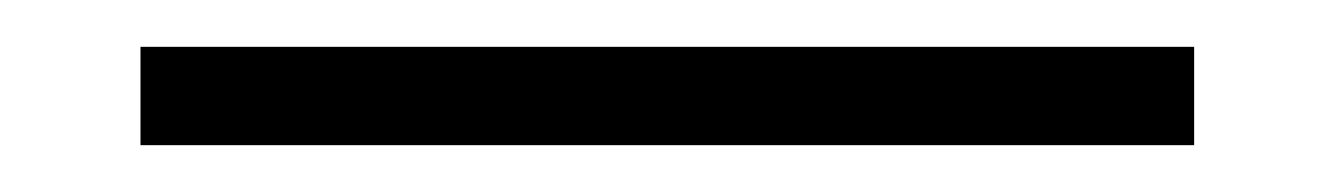

<svg xmlns="http://www.w3.org/2000/svg" viewBox="-20 0 570 82"><path d="M40 62V20H490V62Z"/></svg>

Font: DeepMind Serif Text
Style: Regular
Weight: 400
Designer: Frank Grießhammer / Modifications: Colophon Foundry
Foundry: Colophon Foundry
Version: Version 5.003; ttfautohint (v1.8.2)